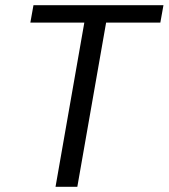

<svg xmlns="http://www.w3.org/2000/svg" viewBox="-20 -720 650 740"><path d="M194 0 305 -633H97L109 -700H610L598 -633H389L278 0Z"/></svg>

Font: DM Sans 24pt
Style: Italic
Weight: 400
Italic angle: -10°
Designer: Colophon Foundry, Jonny Pinhorn
Foundry: Colophon Foundry
Version: Version 4.004;gftools[0.9.30]